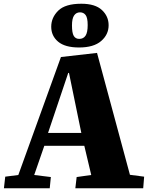

<svg xmlns="http://www.w3.org/2000/svg" viewBox="-20 -1007 798 1027"><path d="M499 -724 675 -72 751 -62 746 0H383L390 -60L468 -71L431 -227H217L163 -71L252 -60L246 0H1L8 -62L78 -71L306 -702ZM237 -296H415L349 -617H345ZM403 -753Q328 -753 291 -784Q254 -815 254 -864Q254 -913 291.5 -950Q329 -987 415 -987Q489 -987 525 -953.5Q561 -920 561 -872Q561 -822 521 -787.5Q481 -753 403 -753ZM404 -799Q426 -799 437.5 -816Q449 -833 449 -873Q449 -912 438 -926.5Q427 -941 408 -941Q388 -941 376.5 -924.5Q365 -908 365 -871Q365 -831 374.5 -815Q384 -799 404 -799Z"/></svg>

Font: Literata 36pt ExtraBold
Style: Italic
Weight: 800
Italic angle: -2°
Designer: Latin by Veronika Burian and Jose Scaglione. Greek by Irene Vlachou. Cyrillic by Vera Evstafieva
Foundry: TypeTogether
Version: Version 3.002